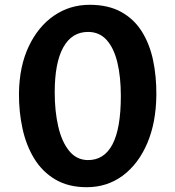

<svg xmlns="http://www.w3.org/2000/svg" viewBox="-20 -772 731 800"><path d="M341.5 8Q265 8 210.8 -24Q156.5 -56 122.8 -111Q89 -166 73.8 -236.2Q58.5 -306.5 59 -383Q60.5 -496 99.8 -578.8Q139 -661.5 205 -706.8Q271 -752 353.5 -752Q431 -752 484.5 -722.5Q538 -693 570.8 -641Q603.5 -589 617.8 -521.2Q632 -453.5 631.5 -377Q630.5 -261.5 593.5 -175Q556.5 -88.5 491.5 -40.2Q426.5 8 341.5 8ZM345 -105Q413.5 -104 448.5 -170.2Q483.5 -236.5 483.5 -372Q483.5 -452 469 -512Q454.5 -572 424.2 -605.5Q394 -639 347 -639Q279.5 -639 243.8 -575Q208 -511 208 -387Q208 -308 222.8 -244.5Q237.5 -181 268 -143.5Q298.5 -106 345 -105Z"/></svg>

Font: Merriweather Sans SemiBold
Style: Regular
Weight: 600
Designer: Eben Sorkin
Foundry: Eben Sorkin
Version: Version 2.001